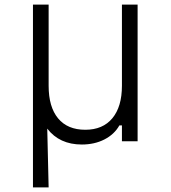

<svg xmlns="http://www.w3.org/2000/svg" viewBox="-20 -613 740 833"><path d="M123 200V-593H191V-241Q191 -149 232 -99.5Q273 -50 350 -50Q426 -50 467.5 -100Q509 -150 509 -241V-593H577V0H509V-69H498Q476 -30 433 -8Q390 14 335 14Q238 14 185 -55L191 200Z"/></svg>

Font: Martian Mono ExtraLight
Style: Regular
Weight: 200
Monospace: yes
Designer: Roman Shamin
Foundry: Evil Martians
Version: Version 1.000; ttfautohint (v1.8.4.7-5d5b)